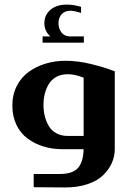

<svg xmlns="http://www.w3.org/2000/svg" viewBox="-20 -655 597 843"><path d="M285.2 -495.1H348.1V-467.8H167V-495.1H201.2Q174.8 -518.1 174.8 -553.2Q174.8 -588.9 201.4 -611.8Q228 -634.8 272.9 -634.8Q303.7 -634.8 335.9 -625V-598.1Q305.7 -607.9 289.1 -607.9Q265.1 -607.9 251 -592.8Q236.8 -577.6 236.8 -553.2Q236.8 -529.8 249.3 -513.2Q261.7 -496.6 285.2 -495.1ZM127.9 167V108.9H242.2Q298.3 108.9 322 82.8Q345.7 56.6 347.2 0H252.9Q210 0 171.4 -11.7Q132.8 -23.4 101.8 -46.1Q70.8 -68.8 52.7 -105.7Q34.7 -142.6 34.2 -189Q33.7 -237.8 53.2 -276.6Q72.8 -315.4 106 -339.4Q139.2 -363.3 180.4 -375.7Q221.7 -388.2 267.1 -388.2Q321.3 -388.2 380.1 -373.8Q439 -359.4 483.9 -341.8V0Q483.9 31.2 471.2 60.1Q458.5 88.9 433.3 113.8Q408.2 138.7 364 153.6Q319.8 168.5 263.2 168ZM277.8 -58.1H347.2V-314Q309.6 -329.1 276.9 -329.1Q248.5 -329.1 227.3 -317.4Q206.1 -305.7 194.1 -285.6Q182.1 -265.6 176.5 -242.7Q170.9 -219.7 170.9 -193.8Q170.9 -167.5 176.8 -144.3Q182.6 -121.1 194.6 -101.1Q206.5 -81.1 228 -69.6Q249.5 -58.1 277.8 -58.1Z"/></svg>

Font: Wesal
Style: Regular
Weight: 700
Designer: Ahmed zaza
Foundry: Ahmed zaza
Version: Version 2.01